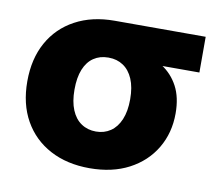

<svg xmlns="http://www.w3.org/2000/svg" viewBox="-65 -597 776 685"><g transform="rotate(10 323.5 -255.0)"><path d="M299.8 11.2Q217.8 11.2 156.5 -21.5Q95.2 -54.2 61.5 -114Q27.8 -173.8 27.8 -255.9Q27.8 -337.4 61 -397.2Q94.2 -457 155 -489.7Q215.8 -522.5 297.4 -522.5H627V-393.1H397L297.4 -389.2Q267.6 -389.2 245.1 -374Q222.7 -358.9 210.7 -329.3Q198.7 -299.8 198.7 -255.9Q198.7 -212.4 211.2 -182.4Q223.6 -152.3 246.6 -137Q269.5 -121.6 299.8 -121.6Q329.6 -121.6 352.3 -137Q375 -152.3 387.7 -182.4Q400.4 -212.4 400.4 -255.9Q400.4 -299.8 387.7 -329.3Q375 -358.9 352.3 -374Q329.6 -389.2 299.8 -389.2V-441.9Q354 -441.9 402.6 -431.2Q451.2 -420.4 488.8 -396.2Q526.4 -372.1 547.6 -332.3Q568.8 -292.5 568.8 -234.4Q568.8 -163.6 535.6 -107.9Q502.4 -52.2 442.1 -20.5Q381.8 11.2 299.8 11.2Z"/></g></svg>

Font: Inter 28pt ExtraBold
Style: Regular
Weight: 800
Designer: Rasmus Andersson
Foundry: rsms
Version: Version 4.001;git-66647c0bb